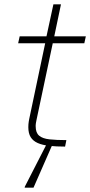

<svg xmlns="http://www.w3.org/2000/svg" viewBox="-20 -678 417 888"><path d="M281 0Q240 0 208 -3.5Q176 -7 154.5 -16.5Q133 -26 122 -43.5Q111 -61 111 -90Q111 -97 111.5 -103.5Q112 -110 113 -116Q114 -122 115 -127L189 -478H64L71 -510H195L227 -658H262L231 -510H377L370 -478H224L149 -124Q147 -115 146 -108.5Q145 -102 145 -99Q145 -96 145 -94Q145 -64 161 -50.5Q177 -37 209 -33.5Q241 -30 287 -30ZM94 190 95 185 199 -18H224V-13L135 190Z"/></svg>

Font: Saira Expanded Thin
Style: Italic
Weight: 250
Width: 7
Italic angle: -12°
Designer: Hector Gatti with collaboration of the Omnibus-Type team
Foundry: Omnibus-Type
Version: Version 1.101